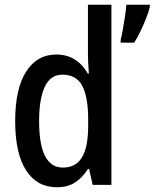

<svg xmlns="http://www.w3.org/2000/svg" viewBox="-20 -780 652 810"><path d="M220 10Q136 10 90 -61.5Q44 -133 44 -269Q44 -405 90 -477.5Q136 -550 218 -550Q262 -550 295.5 -529Q329 -508 350 -470H355Q353 -492 352 -514Q351 -536 351 -553V-760H450V0H371L356 -67H351Q328 -31 297 -10.5Q266 10 220 10ZM245 -73Q300 -73 326 -116.5Q352 -160 352 -249V-275Q352 -371 327 -418Q302 -465 243 -465Q193 -465 169 -414Q145 -363 145 -269Q145 -73 245 -73ZM612 -750Q607 -729 596 -701.5Q585 -674 572 -647Q559 -620 546 -600H489V-612Q493 -626 498 -654.5Q503 -683 507.5 -712.5Q512 -742 513 -760H612Z"/></svg>

Font: Noto Sans Lao Condensed Medium
Style: Regular
Weight: 500
Width: 3
Designer: Monotype Design Team
Foundry: Monotype Imaging Inc.
Version: Version 2.003; ttfautohint (v1.8.4.7-5d5b)